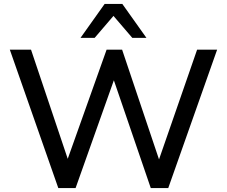

<svg xmlns="http://www.w3.org/2000/svg" viewBox="-20 -958 1156 978"><path d="M277 0 30 -705H138L325 -149L523 -705H602L790 -146L984 -705H1086L837 0H748L560 -549L365 0ZM390 -765 513 -938H603L726 -765H654L558 -877L462 -765Z"/></svg>

Font: Mulish SemiBold
Style: Regular
Weight: 600
Designer: Vernon Adams
Foundry: Vernon Adams
Version: Version 3.603; ttfautohint (v1.8.3)